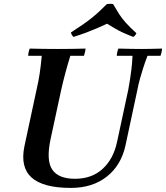

<svg xmlns="http://www.w3.org/2000/svg" viewBox="-20 -952 854 988"><path d="M345 15Q202 15 142.5 -38.5Q83 -92 106 -201L168 -490Q178 -533 184 -572.5Q190 -612 195 -665H125Q125 -673 127.5 -684Q130 -695 133 -702Q167 -701 204.5 -700.5Q242 -700 276 -700Q311 -700 348 -700.5Q385 -701 420 -702Q420 -695 417.5 -684Q415 -673 412 -665H342Q328 -620 317 -579Q306 -538 295 -490L240 -235Q217 -126 249 -79Q281 -32 366 -32Q452 -32 507.5 -82.5Q563 -133 582 -220L640 -490Q645 -518 649 -543Q653 -568 656.5 -597Q660 -626 662 -665H581Q581 -673 583.5 -684Q586 -695 589 -702Q626 -701 658 -700.5Q690 -700 709 -700Q726 -700 752.5 -700.5Q779 -701 814 -702Q814 -695 811.5 -684Q809 -673 806 -665H739Q725 -628 716 -599.5Q707 -571 700 -546Q693 -521 687 -490L626 -205Q604 -102 530 -43.5Q456 15 345 15ZM358 -762Q353 -767 350 -772Q347 -777 345 -785Q381 -808 406 -825.5Q431 -843 450.5 -858.5Q470 -874 489 -891.5Q508 -909 530 -931Q547 -934 562 -931Q579 -902 592.5 -880.5Q606 -859 626.5 -836Q647 -813 682 -781Q676 -768 666 -762Q635 -774 613 -784Q591 -794 572.5 -805Q554 -816 531 -830Q503 -817 477.5 -806Q452 -795 424 -784.5Q396 -774 358 -762Z"/></svg>

Font: Poltawski Nowy Medium
Style: Italic
Weight: 500
Italic angle: -12°
Version: Version 1.001;gftools[0.9.25]